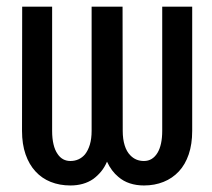

<svg xmlns="http://www.w3.org/2000/svg" viewBox="-20 -549 640 579"><path d="M559.6 -528.8H469.2V-154.3Q469.2 -133.3 465.6 -116.5Q461.9 -99.6 455.1 -88.4Q447.8 -76.2 437.5 -69.8Q427.2 -63.5 414.1 -63.5Q401.4 -63.5 391.1 -67.9Q380.9 -72.3 373 -80.6Q361.8 -91.8 356 -110.6Q350.1 -129.4 350.1 -154.3L349.6 -528.8H256.3V-154.3Q256.3 -130.9 251 -113Q245.6 -95.2 236.3 -83.5Q228 -73.7 216.8 -68.6Q205.6 -63.5 192.4 -63.5Q180.2 -63.5 170.4 -68.8Q160.6 -74.2 153.8 -84.5Q145.5 -96.2 141.4 -113.8Q137.2 -131.3 137.2 -154.3V-528.8H46.9L46.4 -154.3Q46.4 -114.3 57.1 -83.5Q67.9 -52.7 86.9 -32.2Q106 -11.2 132.8 -0.5Q159.7 10.3 192.4 10.3Q212.4 10.3 229.7 5.4Q247.1 0.5 261.2 -9.3Q273.9 -18.6 284.7 -31.5Q295.4 -44.4 302.7 -61.5Q309.1 -47.4 317.9 -35.6Q326.7 -23.9 336.9 -15.6Q352.1 -2.4 371.6 3.9Q391.1 10.3 414.1 10.3Q446.3 10.3 473.1 -0.5Q500 -11.2 519.5 -32.2Q538.6 -52.7 549.1 -83.5Q559.6 -114.3 559.6 -154.3Z"/></svg>

Font: Roboto Mono
Style: Regular
Weight: 400
Monospace: yes
Designer: Google
Version: Version 3.000